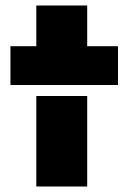

<svg xmlns="http://www.w3.org/2000/svg" viewBox="-20 -678 467 698"><path d="M18 -510H112V-658H297V-510H409V-369H18ZM112 -329H297V0H112Z"/></svg>

Font: Saira Stencil One
Style: Regular
Weight: 400
Designer: Hector Gatti with collaboration of the Omnibus-Type team
Foundry: Omnibus-Type
Version: Version 1.004